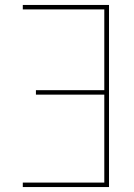

<svg xmlns="http://www.w3.org/2000/svg" viewBox="-20 -755 540 775"><path d="M72 0V-18H401V-373H125V-391H401V-717H72V-735H420V0Z"/></svg>

Font: Iosevka Term Curly Thin
Style: Regular
Weight: 100
Designer: Belleve Invis
Foundry: Belleve Invis
Version: Version 32.3.0